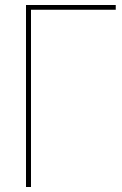

<svg xmlns="http://www.w3.org/2000/svg" viewBox="-20 -748 486 768"><path d="M84 0V-728H104V0ZM95 -709V-728H443V-709Z"/></svg>

Font: Murecho Thin
Style: Regular
Weight: 100
Designer: Neil Summerour
Foundry: Positype
Version: Version 1.010